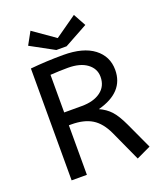

<svg xmlns="http://www.w3.org/2000/svg" viewBox="-164 -1010 945 1126"><g transform="rotate(-20 308.5 -447.5)"><path d="M586.9 -29.8 498 12.2 411.1 -178.2Q378.4 -248.5 328.9 -278.8Q279.3 -309.1 200.2 -309.1H185.1V0H89.8V-698.2Q190.9 -708 294.9 -708Q418.9 -708 485.4 -657.2Q551.8 -606.4 551.8 -522Q551.8 -382.8 382.8 -337.9Q424.8 -319.3 453.1 -288.6Q481.4 -257.8 511.2 -193.8ZM294.9 -627.9Q242.7 -627.9 185.1 -624V-389.2H294.9Q368.7 -389.2 412.8 -421.6Q457 -454.1 457 -513.2Q457 -564 414.1 -595.9Q371.1 -627.9 294.9 -627.9ZM298.8 -812 434.1 -907.2 477.1 -829.1 331.1 -749H267.1L120.1 -829.1L163.1 -907.2Z"/></g></svg>

Font: ABeeZee
Style: Regular
Weight: 400
Designer: Anja Meiners
Foundry: Anja Meiners
Version: Version 1.002